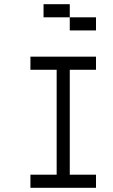

<svg xmlns="http://www.w3.org/2000/svg" viewBox="-20 -895 540 915"><path d="M312.5 -812.5H187.5V-875H312.5ZM125 -62.5H250V-562.5H125V-625H437.5V-562.5H312.5V-62.5H437.5V0H125ZM312.5 -812.5H437.5V-750H312.5Z"/></svg>

Font: ChillBitmapSE 16px
Style: Regular
Weight: 400
Designer: Designed by Warren2060
Foundry: ChillType
Version: Version 1.000